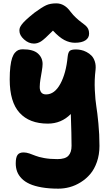

<svg xmlns="http://www.w3.org/2000/svg" viewBox="-20 -898 663 1149"><path d="M183.1 -637.2Q151.4 -637.2 123.8 -662.1Q96.2 -687 96.2 -713.9Q96.2 -723.6 98.4 -730.7Q100.6 -737.8 109.1 -750Q117.7 -762.2 136.2 -779.5Q154.8 -796.9 186 -821.8Q231.9 -855.5 256.6 -866.7Q281.2 -877.9 316.9 -877.9Q366.2 -877.9 401.9 -828.1Q417.5 -807.6 435.8 -790.8Q454.1 -773.9 466.8 -764.9Q479.5 -755.9 490.7 -746.3Q502 -736.8 507.6 -725.1Q513.2 -713.4 513.2 -696.8Q513.2 -670.9 491 -656.5Q468.8 -642.1 428.2 -642.1Q396.5 -642.1 365.2 -658.4Q334 -674.8 296.9 -714.8Q245.6 -662.6 225.1 -649.9Q204.6 -637.2 183.1 -637.2ZM329.1 231Q273.4 231 230 223.4Q186.5 215.8 157.5 202.6Q128.4 189.5 109.6 170.2Q90.8 150.9 82.5 128.7Q74.2 106.4 74.2 80.1Q74.2 43.9 85 29.1Q95.7 14.2 121.1 14.2Q137.2 14.2 156.2 20.5Q175.3 26.9 192.6 34.2Q210 41.5 244.6 47.9Q279.3 54.2 323.2 54.2Q370.6 54.2 389.4 33.9Q408.2 13.7 408.2 -24.9Q408.2 -87.4 403.8 -215.8Q347.2 -158.2 266.1 -158.2Q156.2 -158.2 97.2 -222.9Q38.1 -287.6 38.1 -422.9Q38.1 -466.8 42 -499.3Q45.9 -531.7 52.7 -551.5Q59.6 -571.3 69.8 -583Q80.1 -594.7 91.1 -598.9Q102.1 -603 116.2 -603Q178.7 -603 206.8 -577.9Q234.9 -552.7 234.9 -515.1Q234.9 -499.5 230.2 -472.2Q225.6 -444.8 221.9 -422.9Q218.3 -400.9 217.8 -379.2Q217.3 -357.4 226.6 -345.2Q235.8 -333 255.9 -333Q306.6 -333 341.1 -396.2Q375.5 -459.5 384.8 -558.1Q387.7 -585.4 397.7 -593.8Q407.7 -602.1 434.1 -602.1Q448.7 -602.1 464.6 -598.9Q480.5 -595.7 497.6 -586.9Q514.6 -578.1 527.6 -564.9Q540.5 -551.8 547.6 -529.8Q554.7 -507.8 551.8 -480Q544.4 -419.9 547.4 -359.4Q550.3 -298.8 556.4 -262Q562.5 -225.1 568.8 -159.7Q575.2 -94.2 575.2 -24.9Q575.2 27.3 560.1 70.8Q544.9 114.3 520.3 143.3Q495.6 172.4 463.1 192.6Q430.7 212.9 397 221.9Q363.3 231 329.1 231Z"/></svg>

Font: Shantell Sans Irregular Bouncy
Style: Regular
Weight: 800
Designer: Stephen Nixon, Anya Danilova, Shantell Martin
Foundry: Arrow Type
Version: Version 1.006;[9816181b4]